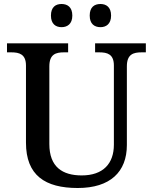

<svg xmlns="http://www.w3.org/2000/svg" viewBox="-20 -931 765 961"><path d="M483 -795C511 -795 536 -811 536 -853C536 -896 511 -911 483 -911C453 -911 429 -896 429 -853C429 -811 453 -795 483 -795ZM288 -795C317 -795 342 -811 342 -853C342 -896 317 -911 288 -911C259 -911 235 -896 235 -853C235 -811 259 -795 288 -795ZM369 10C532 10 615 -71 615 -205V-599C615 -660 648 -669 689 -669H710V-714H456V-669H477C517 -669 550 -660 550 -603V-207C550 -113 497 -53 389 -53C293 -53 227 -95 227 -210V-599C227 -660 260 -669 300 -669H321V-714H15V-669H37C76 -669 110 -660 110 -603V-217C110 -53 206 10 369 10Z"/></svg>

Font: Noto Serif Yezidi Medium
Style: Regular
Weight: 500
Designer: Dalton Maag Ltd
Foundry: Dalton Maag Ltd
Version: Version 1.001